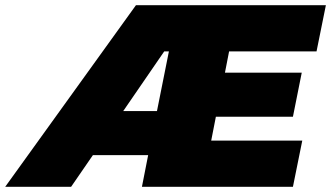

<svg xmlns="http://www.w3.org/2000/svg" viewBox="-94 -720 1276 740"><path d="M-74 0 430 -700H1162L1126 -522H789L773 -440H1069L1035 -270H738L720 -178H1071L1035 0H453L477 -122H264L180 0ZM381 -292H511L557 -522H539Z"/></svg>

Font: Montserrat Black
Style: Italic
Weight: 900
Italic angle: -11.3°
Designer: Julieta Ulanovsky
Foundry: Julieta Ulanovsky
Version: Version 9.000; ttfautohint (v1.8.4.7-5d5b)